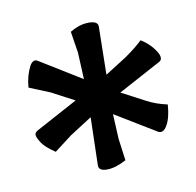

<svg xmlns="http://www.w3.org/2000/svg" viewBox="-51 -712 462 452"><g transform="rotate(-10 180.5 -486.0)"><path d="M143 -646Q166 -660 188 -660Q210 -660 210 -647L208 -532L260 -565Q287 -584 301 -598Q324 -584 337 -562Q341 -555 341 -549Q341 -543 335 -540L233 -485L288 -456Q310 -444 338 -438Q336 -407 326 -389.5Q316 -372 304 -379L207 -438L210 -378L217 -326Q191 -312 171 -312Q151 -312 151 -325L154 -440L101 -406L59 -374Q35 -390 27 -403Q19 -416 19 -421.5Q19 -427 26 -431L126 -485L71 -514L22 -534Q24 -562 36 -585Q45 -599 55 -592L154 -531L151 -595Z"/></g></svg>

Font: el_Medula One
Style: Regular
Weight: 400
Designer: Luciano Vergara
Foundry: Luciano Vergara
Version: Version 1.002 August 17, 2020